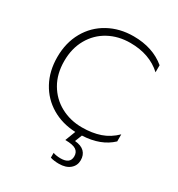

<svg xmlns="http://www.w3.org/2000/svg" viewBox="-219 -857 1161 1249"><g transform="rotate(30 361.0 -233.0)"><path d="M449 14 428 67Q476 71 499.5 94.5Q523 118 523 157Q523 197 493 222.5Q463 248 410 248Q392 248 374 245.5Q356 243 346 239V203Q355 207 371 209.5Q387 212 402 212Q474 212 474 156Q474 124 450.5 108.5Q427 93 370 93L400 15Q300 11 221.5 -35.5Q143 -82 99 -163Q55 -244 55 -349Q55 -457 102 -540Q149 -623 232 -668.5Q315 -714 419 -714Q563 -714 658 -635V-582Q567 -666 422 -666Q332 -666 260.5 -627Q189 -588 148 -516Q107 -444 107 -349Q107 -253 148.5 -181.5Q190 -110 262 -71Q334 -32 422 -32Q498 -32 558 -52.5Q618 -73 667 -121V-68Q587 8 449 14Z"/></g></svg>

Font: Prompt ExtraLight
Style: Regular
Weight: 275
Designer: Katatrad Team
Foundry: CadsonDemak
Version: Version 1.000